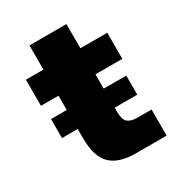

<svg xmlns="http://www.w3.org/2000/svg" viewBox="-162 -770 805 873"><g transform="rotate(-30 240.5 -333.5)"><path d="M298 0Q207 0 165 -42Q123 -84 123 -178V-403H31V-540H123V-667H317V-540H458V-403H317V-206Q317 -165 333.5 -151Q350 -137 384 -137H458V0ZM40.4 -228V-328H435.6V-228Z"/></g></svg>

Font: Geist Black
Style: Regular
Weight: 400
Designer: Basement.studio, Andrés Briganti, Mateo Zaragoza
Foundry: Basement.studio, Vercel, Andrés Briganti, Guido Ferreyra, Mateo Zaragoza
Version: Version 1.401